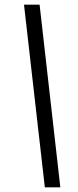

<svg xmlns="http://www.w3.org/2000/svg" viewBox="-20 -755 334 824"><path d="M172.4 49 83 -735H149.9L238.9 49Z"/></svg>

Font: Archivo Variable SemiBold
Style: Italic
Weight: 600
Italic angle: -10°
Designer: Hector Gatti
Foundry: Omnibus-Type
Version: Version 2.001